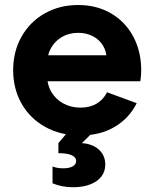

<svg xmlns="http://www.w3.org/2000/svg" viewBox="-20 -538 629 782"><path d="M33.6 -252Q33.6 -328.8 68.1 -389.4Q102.5 -449.9 162.7 -483.7Q222.8 -517.6 298.3 -517.6Q373.7 -517.6 431.9 -483.7Q490.1 -449.9 522.6 -389.4Q555.1 -328.8 555.1 -252Q555.1 -231.3 551.6 -206.9H115.1V-312.9H421.2L414.2 -298Q414.2 -328.1 399.6 -352.2Q385 -376.3 358.7 -390.3Q332.3 -404.3 298.3 -404.3Q262 -404.3 233.1 -387.9Q204.1 -371.5 187.6 -342Q171.2 -312.5 171.2 -273.7V-234.4Q171.2 -194.8 188.8 -164.3Q206.3 -133.9 237.7 -116.8Q269.1 -99.6 307.5 -99.6Q346.7 -99.6 374.1 -116.3Q401.5 -133 416 -162.2L536.8 -117.6Q505.9 -55.9 446.7 -21.1Q387.6 13.7 307.2 13.7Q227.1 13.7 165 -20.6Q102.8 -54.8 68.2 -115.4Q33.6 -176.1 33.6 -252ZM193.9 208.5V140.1Q212.5 147.5 237.4 147.5Q262.8 147.5 276.4 139.4Q290.1 131.3 290.1 118.2Q290.1 102.1 271.6 94Q253 85.9 217.8 85.9V44.9L262.3 -7.8H366.8L289.6 68.8L306.2 44.9Q336 44.9 359.4 55.9Q382.9 66.9 395.8 86.4Q408.8 106 408.8 131.8Q408.8 160.2 392.9 180.9Q377 201.7 347.2 213.1Q317.5 224.6 277.4 224.6Q232 224.6 193.9 208.5Z"/></svg>

Font: Wanted Sans Variable
Style: Regular
Weight: 400
Designer: Original Design by Kil Hyung-jin and Kang Hanbin, Wanted Lab, Inc; Hangeul from Source Han Sans by Jang Soo-young and Ka
Foundry: Wanted Lab, Inc.
Version: Version 1.003;Glyphs 3.2 (3227)